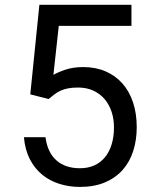

<svg xmlns="http://www.w3.org/2000/svg" viewBox="-20 -752 618 783"><path d="M103.5 -367.2 140.6 -732.4H516.1V-646.5H219.7L197.8 -446.8Q217.3 -458 248.3 -468.3Q279.3 -478.5 319.8 -478.5Q370.1 -478.5 410.6 -460.9Q451.2 -443.4 479.2 -411.6Q507.3 -379.9 522.5 -334.5Q537.6 -289.1 537.6 -233.4Q537.6 -180.7 523.2 -136Q508.8 -91.3 480.2 -59.1Q451.7 -26.9 408.2 -8.3Q364.7 10.3 305.7 10.3Q261.7 10.3 222.2 -2.2Q182.6 -14.6 151.9 -39.8Q121.1 -64.9 101.6 -103Q82 -141.1 77.6 -192.4H165.5Q173.8 -129.9 210.2 -97.9Q246.6 -65.9 305.7 -65.9Q338.9 -65.9 364.5 -77.4Q390.1 -88.9 408 -110.6Q425.8 -132.3 435.3 -163.3Q444.8 -194.3 444.8 -232.4Q444.8 -266.6 435.1 -296.1Q425.3 -325.7 406.7 -347.7Q388.2 -369.6 360.8 -382.3Q333.5 -395 298.3 -395Q274.4 -395 257.3 -391.6Q240.2 -388.2 226.8 -382.1Q213.4 -376 201.9 -367.2Q190.4 -358.4 178.2 -348.1Z"/></svg>

Font: Roboto2
Style: Regular
Weight: 400
Designer: Google
Foundry: Google
Version: Version 2.000981-w3; 2014; ttfautohint (v1.1) -l 5 -r 24 -G 